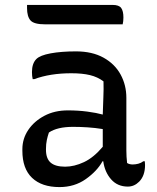

<svg xmlns="http://www.w3.org/2000/svg" viewBox="-20 -751 640 781"><path d="M494 -353V-139Q494 -114 497 -88Q506 -82 520 -82Q531 -82 542.5 -85Q554 -88 563 -95H569Q569 -91 569.5 -88Q570 -85 570 -80Q570 -36 546 -12Q526 8 500 8Q458 8 432 -21.5Q406 -51 400 -95H397Q375 -55 329 -22.5Q283 10 222 10Q150 10 110.5 -27.5Q71 -65 71 -138V-144Q71 -187 95 -222.5Q119 -258 160.5 -280Q202 -302 256 -302Q298 -302 335.5 -297Q373 -292 398 -285Q399 -325 400.5 -356.5Q402 -388 401 -420Q377 -438 346 -445.5Q315 -453 270 -453Q184 -453 119 -429H113Q110 -441 110 -458Q110 -493 128 -511Q143 -526 186 -534Q229 -542 289 -542Q355 -542 401 -516.5Q447 -491 470.5 -448Q494 -405 494 -353ZM167 -142Q167 -106 186 -89.5Q205 -73 245 -73Q282 -73 321.5 -91.5Q361 -110 398 -154V-226Q367 -231 336.5 -233Q306 -235 277 -235Q213 -235 179 -212Q174 -198 170.5 -181.5Q167 -165 167 -145ZM90 -731H438Q464 -731 473 -718.5Q482 -706 482 -680Q482 -664 479 -652H164Q118 -652 104 -668Q90 -684 90 -718Z"/></svg>

Font: Recursive Mn Csl St
Style: Regular
Weight: 400
Monospace: yes
Version: Version 1.079;hotconv 1.0.112;makeotfexe 2.5.65598; ttfautoh